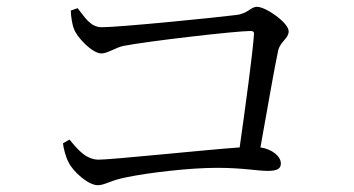

<svg xmlns="http://www.w3.org/2000/svg" viewBox="-20 -634 1040 564"><path d="M267 -90C289 -90 302 -104 355 -114C414 -126 533 -141 618 -141C693 -141 736 -132 766 -132C794 -132 805 -138 805 -154C805 -175 779 -196 745 -201C766 -317 787 -440 797 -485C803 -512 828 -521 828 -542C828 -567 761 -614 735 -614C716 -614 709 -594 674 -590C612 -582 330 -554 279 -554C244 -554 228 -586 208 -610L188 -603C188 -588 192 -562 197 -550C205 -525 251 -477 278 -477C296 -477 319 -494 342 -499C413 -513 673 -543 716 -543C724 -543 727 -540 726 -532C722 -475 701 -321 684 -201C574 -193 309 -165 270 -165C231 -165 206 -198 184 -224L165 -213C166 -201 173 -172 182 -156C195 -130 239 -90 267 -90Z"/></svg>

Font: Source Han Serif CN
Style: Regular
Weight: 400
Designer: Ryoko NISHIZUKA 西塚涼子 (kana & ideographs); Frank Grießhammer (Latin, Greek & Cyrillic); Wenlong ZHANG 张文龙 (bopomofo); San
Foundry: Adobe
Version: Version 2.003;hotconv 1.1.1;makeotfexe 2.6.0